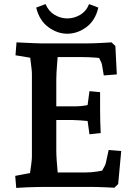

<svg xmlns="http://www.w3.org/2000/svg" viewBox="-20 -918 679 943"><path d="M59.7 5 54.7 -54.2 175.7 -77.2 121.7 -31.9Q123.7 -43.5 127.2 -66.4Q130.7 -89.2 133.7 -112.8Q136.7 -136.5 136.7 -149V-556.6Q136.7 -566.9 134.2 -587.4Q131.7 -607.8 128.7 -631.6Q125.7 -655.4 122.1 -675L175.7 -626.6L56.1 -646.5L61.1 -710Q79.5 -709 102.1 -708Q124.8 -707 146 -706Q167.1 -705 178.6 -705H413.7Q422.7 -705 442.7 -705.5Q462.7 -706 485.7 -707.5Q508.7 -709 527.7 -710L546.7 -692L553.7 -552.5L489.7 -547.5L481.3 -598Q480.3 -607.3 468.2 -630.6Q456.2 -654 445.2 -671L492.2 -631Q474.6 -633 444.6 -635.3Q414.5 -637.6 385.6 -637.6H215.2L265.5 -663.6Q263.5 -640.6 261.2 -613.6Q258.8 -586.6 257.6 -563.1Q256.5 -539.6 256.5 -526.6V-179Q256.5 -157.8 258.5 -128.8Q260.5 -99.7 263.1 -74Q265.8 -48.4 267.5 -34.6L226.5 -70.9H397.4Q429.3 -70.9 458.1 -75.7Q487 -80.5 498.7 -83.5L454.1 -42.4Q470.8 -62.1 484.1 -84.3Q497.4 -106.5 500 -118.5L513.7 -181.4L575.4 -176.4L560.4 -14L541.4 4Q522.4 3 500.5 2Q478.5 1 459 0.5Q439.5 0 427.4 0H201.4Q188.1 0 163.5 0.5Q138.9 1 111.5 2Q84 3 59.7 5ZM419.4 -258.4 405.4 -358.5 449.6 -320.1Q436.1 -321.5 415.2 -323.3Q394.4 -325.2 373.1 -326.9Q351.9 -328.5 337.6 -328.5H217V-395.9H357.6Q376.1 -395.9 400.6 -400.1Q425.1 -404.3 437.6 -407.2L405.4 -365.9L419.4 -470.3L471.6 -465.3V-381.3Q471.6 -323.5 474.6 -264.4ZM157.7 -880.8 203.6 -897.9Q218.7 -862.4 248.4 -844.9Q278.1 -827.5 310.5 -827.5Q343.4 -827.5 373.4 -844.9Q403.4 -862.4 417.5 -897.9L463 -880.8Q448.1 -817.1 404.2 -784.7Q360.3 -752.4 310.5 -752.4Q261.5 -752.4 217.4 -784.7Q173.3 -817.1 157.7 -880.8Z"/></svg>

Font: Andada Pro
Style: Regular
Weight: 400
Designer: Carolina Giovagnoli
Foundry: Huerta Tipografica
Version: Version 3.003